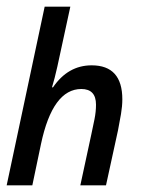

<svg xmlns="http://www.w3.org/2000/svg" viewBox="-20 -556 447 576"><path d="M0 0H77L103 -124Q138 -289 224 -289Q268 -289 268 -242Q268 -221 263.5 -198.5Q259 -176 254 -153L221 0H298L334 -165Q339 -190 343 -214Q347 -238 347 -258Q347 -360 255 -360Q184 -360 139 -294H136Q144 -320 152 -356L191 -536H114Z"/></svg>

Font: Noto Sans UI Condensed
Style: Italic
Weight: 400
Width: 3
Italic angle: -12°
Designer: Monotype Design Team
Foundry: Monotype Imaging Inc.
Version: Version 1.901